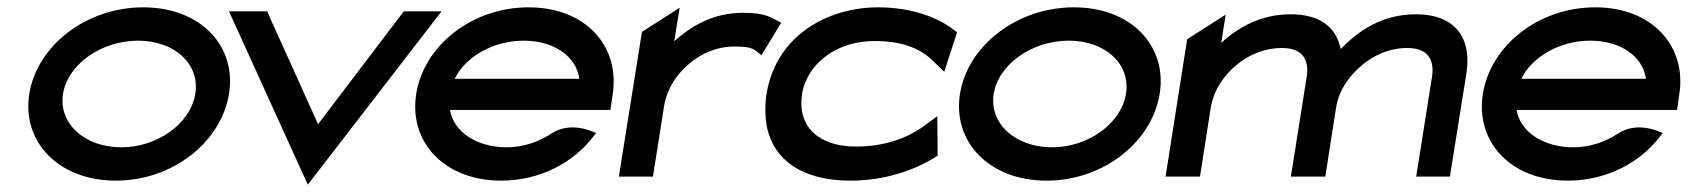

<svg xmlns="http://www.w3.org/2000/svg" viewBox="-20 -482 4606 524"><path d="M60 -226C39 -95 140 11 296 11C452 11 584 -95 605 -226C626 -357 527 -462 371 -462C215 -462 81 -357 60 -226ZM152 -226C165 -307 257 -371 357 -371C457 -371 526 -307 513 -226C500 -145 410 -80 311 -80C211 -80 139 -145 152 -226Z M605 -451 820 22 1185 -451H1082L848 -143L709 -451Z M1116 -226C1095 -95 1192 11 1348 11C1452 11 1544 -37 1599 -109L1607 -119L1597 -123C1596 -123 1536 -152 1484 -117C1449 -94 1407 -80 1363 -80C1281 -80 1218 -122 1208 -182H1646L1652 -224C1673 -356 1578 -462 1423 -462C1267 -462 1137 -357 1116 -226ZM1221 -267C1250 -327 1326 -371 1409 -371C1492 -371 1553 -328 1561 -267Z M1669 0H1762L1792 -190C1800 -241 1828 -281 1862 -309C1892 -334 1934 -355 1984 -355C2028 -355 2035 -350 2050 -338L2058 -331L2112 -420C2081 -435 2072 -447 2007 -447C1929 -447 1868 -413 1820 -369L1835 -461L1732 -395Z M2072 -226C2067 -193 2068 -160 2074 -131C2093 -48 2166 11 2301 11C2396 11 2477 -18 2534 -54L2539 -57L2538 -165L2496 -134C2452 -104 2392 -82 2316 -82C2214 -82 2155 -137 2169 -226C2172 -246 2180 -265 2191 -283C2223 -332 2283 -370 2368 -370C2444 -370 2492 -349 2525 -317L2557 -286L2592 -394L2588 -397C2543 -433 2471 -462 2376 -462C2335 -462 2296 -455 2260 -443C2165 -410 2090 -337 2072 -226Z M2600 -226C2579 -95 2680 11 2836 11C2992 11 3124 -95 3145 -226C3166 -357 3067 -462 2911 -462C2755 -462 2621 -357 2600 -226ZM2692 -226C2705 -307 2797 -371 2897 -371C2997 -371 3066 -307 3053 -226C3040 -145 2950 -80 2851 -80C2751 -80 2679 -145 2692 -226Z M3161 0H3255L3284 -186C3292 -237 3321 -277 3355 -305C3385 -330 3428 -351 3479 -351C3534 -351 3554 -320 3546 -271L3503 0H3597L3626 -186C3634 -239 3664 -276 3698 -305C3728 -330 3770 -351 3821 -351C3876 -351 3896 -320 3888 -271L3845 0H3937L3982 -281C3997 -376 3954 -443 3844 -443C3753 -443 3688 -399 3639 -348C3627 -407 3584 -443 3502 -443C3423 -443 3361 -409 3313 -365L3325 -442L3220 -375Z M4027 -226C4006 -95 4103 11 4259 11C4363 11 4455 -37 4510 -109L4518 -119L4508 -123C4507 -123 4447 -152 4395 -117C4360 -94 4318 -80 4274 -80C4192 -80 4129 -122 4119 -182H4557L4563 -224C4584 -356 4489 -462 4334 -462C4178 -462 4048 -357 4027 -226ZM4132 -267C4161 -327 4237 -371 4320 -371C4403 -371 4464 -328 4472 -267Z"/></svg>

Font: Charger Sport
Style: BdExtObl
Weight: 700
Designer: Jasper
Foundry: Cannot Into Space Fonts
Version: Version 1.1